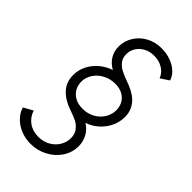

<svg xmlns="http://www.w3.org/2000/svg" viewBox="-257 -814 1032 1032"><g transform="rotate(45 259.0 -298.0)"><path d="M24.4 23.4 77.6 -5.9Q89.4 31.7 120.4 54.2Q151.4 76.7 194.8 76.7Q231.9 76.7 261.5 60.1Q291 43.5 307.6 16.1Q324.2 -11.2 324.2 -42.5Q324.2 -73.7 308.3 -94Q292.5 -114.3 272.2 -124.5Q252 -134.8 223.1 -144.5L213.4 -147.9Q156.7 -167.5 124.5 -202.9Q92.3 -238.3 92.3 -291Q92.3 -328.6 109.1 -362.8Q126 -397 155.8 -422.4Q185.5 -447.8 224.1 -460.9Q191.4 -479 174.1 -507.8Q156.7 -536.6 156.7 -572.3Q156.7 -613.3 178.5 -649.4Q200.2 -685.5 239.3 -707.3Q278.3 -729 327.6 -729Q363.3 -729 395.8 -717.8Q428.2 -706.5 450.9 -685.8Q473.6 -665 481.4 -638.7L433.6 -606.9Q421.9 -638.2 392.8 -655.3Q363.8 -672.4 327.1 -672.4Q294.4 -672.4 268.8 -658.7Q243.2 -645 229 -622.1Q214.8 -599.1 214.8 -571.8Q214.8 -543.5 230 -524.4Q245.1 -505.4 266.1 -494.6Q287.1 -483.9 320.3 -471.7L342.3 -463.4Q449.2 -420.9 449.2 -328.1Q449.2 -291.5 433.6 -257.1Q418 -222.7 388.9 -195.8Q359.9 -168.9 321.3 -155.8Q352.5 -136.2 368.4 -106.2Q384.3 -76.2 384.3 -41Q384.3 5.9 358.4 45.7Q332.5 85.4 288.1 109.1Q243.7 132.8 190.9 132.8Q149.4 132.8 114.3 117.7Q79.1 102.5 55.9 77.6Q32.7 52.7 24.4 23.4ZM390.6 -321.3Q390.6 -347.7 378.7 -369.6Q366.7 -391.6 343 -404.8Q319.3 -418 286.1 -418Q247.6 -418 216.1 -401.1Q184.6 -384.3 166.5 -356.4Q148.4 -328.6 148.4 -296.4Q148.4 -270.5 160.6 -248Q172.9 -225.6 197.3 -211.9Q221.7 -198.2 255.9 -198.2Q294.4 -198.2 325.2 -215.3Q356 -232.4 373.3 -260.7Q390.6 -289.1 390.6 -321.3Z"/></g></svg>

Font: Reddit Sans Fudge Light Italic
Style: Regular
Weight: 300
Italic angle: -11.25°
Designer: Stephen Hutchings
Version: Version 1.013